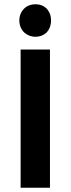

<svg xmlns="http://www.w3.org/2000/svg" viewBox="-20 -883 333 903"><path d="M147 -710Q117 -710 94 -730Q71 -753 71 -787Q71 -820 94 -843Q115 -863 147 -863Q178 -863 198 -844Q220 -821 220 -787Q220 -752 198 -729Q176 -710 147 -710ZM77 0V-650H215V0Z"/></svg>

Font: Arsenal
Style: Bold
Weight: 700
Designer: Andrij Shevchenko
Foundry: Stairsfor
Version: Version 2.001;PS 002.001;hotconv 1.0.88;makeotf.lib2.5.64775